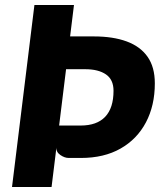

<svg xmlns="http://www.w3.org/2000/svg" viewBox="-20 -747 640 767"><path d="M28 0 117.5 -727H275.5L186 0ZM254.5 -116Q238 -116 220.8 -128Q203.5 -140 205.5 -159L183.5 -217L206.5 -245.5H302Q367 -245.5 400.2 -280.5Q433.5 -315.5 433.5 -384.5Q433.5 -429 403.2 -449.8Q373 -470.5 320.5 -470.5H216.5L220 -601.5H355Q431.5 -601.5 486 -581.5Q540.5 -561.5 569.5 -520.2Q598.5 -479 598.5 -414Q598.5 -325.5 563 -258.2Q527.5 -191 461.5 -153.5Q395.5 -116 303.5 -116Z"/></svg>

Font: Spline Sans Mono
Style: Italic
Weight: 400
Italic angle: -4°
Monospace: yes
Designer: Eben Sorkin, Mirko Velimirovic
Foundry: Sorkin Type
Version: Version 1.004